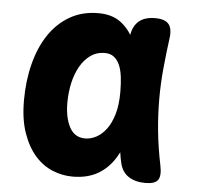

<svg xmlns="http://www.w3.org/2000/svg" viewBox="-45 -607 691 663"><g transform="rotate(5 300.0 -275.0)"><path d="M230 10Q194 10 160 -4Q126 -18 99.5 -48Q73 -78 56.5 -125Q40 -172 40 -238Q40 -305 55 -364Q70 -423 99 -466.5Q128 -510 171 -535Q214 -560 270 -560Q317 -560 347 -538Q370 -521 386 -495Q391 -527 412 -544Q432 -560 467 -560Q501 -560 514 -544Q527 -528 522 -494Q515 -441 510 -389Q505 -337 505 -283.5Q505 -230 510.5 -173.5Q516 -117 529 -54Q536 -20 526 -5Q516 10 482 10Q447 10 423.5 -5.5Q400 -21 393 -54Q389 -71 387 -88Q382 -79 378 -72Q354 -32 317.5 -11Q281 10 230 10ZM262 -125Q281 -125 300 -135Q319 -145 334.5 -165.5Q350 -186 359.5 -218Q369 -250 369 -295Q369 -324 366 -348Q363 -372 355.5 -389Q348 -406 335.5 -415.5Q323 -425 304 -425Q276 -425 255 -410Q234 -395 219.5 -370Q205 -345 197.5 -312Q190 -279 190 -242Q190 -191 207.5 -158Q225 -125 262 -125Z"/></g></svg>

Font: Maple Mono NL ExtraBold
Style: Regular
Weight: 800
Monospace: yes
Designer: subframe7536
Version: Version 7.000